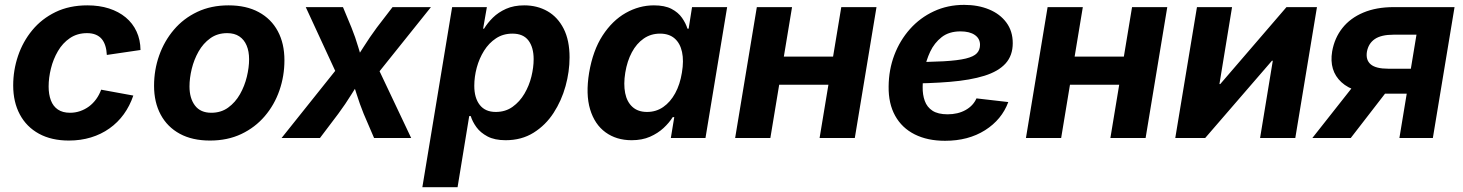

<svg xmlns="http://www.w3.org/2000/svg" viewBox="-20 -572 6066 796"><path d="M265.6 10.7Q193.4 10.7 141.6 -17.6Q89.8 -45.9 62.3 -97.4Q34.7 -148.9 34.7 -217.8Q34.7 -280.8 54.7 -340.1Q74.7 -399.4 113.8 -446.8Q152.8 -494.1 210.2 -522Q267.6 -549.8 342.3 -549.8Q391.6 -549.8 431.9 -536.9Q472.2 -523.9 501.2 -499.8Q530.3 -475.6 546.1 -441.4Q562 -407.2 562.5 -364.7L422.9 -344.2Q421.9 -365.2 416.7 -381.8Q411.6 -398.4 401.9 -410.2Q392.1 -421.9 377 -428.2Q361.8 -434.6 340.8 -434.6Q300.3 -434.6 270 -414.1Q239.7 -393.6 220.2 -360.1Q200.7 -326.7 191.2 -288.1Q181.6 -249.5 181.6 -213.4Q181.6 -180.7 190.9 -156Q200.2 -131.3 220 -117.9Q239.7 -104.5 270.5 -104.5Q292 -104.5 312 -111.3Q332 -118.2 348.9 -130.6Q365.7 -143.1 378.7 -160.9Q391.6 -178.7 399.4 -200.2L532.7 -175.8Q518.1 -132.8 493.2 -98.4Q468.3 -64 433.8 -39.6Q399.4 -15.1 356.9 -2.2Q314.5 10.7 265.6 10.7Z M850.6 10.7Q777.3 10.7 725.6 -17.3Q673.8 -45.4 646.2 -96.7Q618.7 -147.9 618.7 -216.3Q618.7 -282.2 639.9 -342Q661.1 -401.9 700.9 -448.7Q740.7 -495.6 797.9 -522.7Q855 -549.8 927.7 -549.8Q1001 -549.8 1052.7 -521.7Q1104.5 -493.7 1131.8 -442.6Q1159.2 -391.6 1159.2 -322.3Q1159.2 -256.8 1138.4 -197Q1117.7 -137.2 1077.6 -90.3Q1037.6 -43.5 980.5 -16.4Q923.3 10.7 850.6 10.7ZM856 -104.5Q896.5 -104.5 926 -126Q955.6 -147.5 974.9 -181.4Q994.1 -215.3 1003.4 -253.9Q1012.7 -292.5 1012.7 -326.2Q1012.7 -359.4 1002.4 -383.5Q992.2 -407.7 972.2 -421.1Q952.1 -434.6 921.9 -434.6Q881.3 -434.6 851.8 -413.3Q822.3 -392.1 803.2 -358.4Q784.2 -324.7 774.9 -286.4Q765.6 -248 765.6 -213.4Q765.6 -164.6 788.3 -134.5Q811 -104.5 856 -104.5Z M1147.5 0 1413.1 -332.5 1394.5 -224.6 1247.6 -542.5H1401.9L1437 -458Q1453.6 -417 1465.3 -376.7Q1477.1 -336.4 1489.7 -298.3H1435.5Q1461.4 -335.9 1486.8 -376.5Q1512.2 -417 1542.5 -458L1607.4 -542.5H1766.6L1510.7 -223.1L1528.3 -330.1L1684.6 0H1530.8L1487.8 -100.1Q1471.2 -141.1 1458.7 -181.2Q1446.3 -221.2 1433.1 -258.3H1486.8Q1461.9 -221.2 1437.3 -181.2Q1412.6 -141.1 1382.3 -100.1L1306.6 0Z M1731 204.1 1854.5 -542.5H1998.5L1982.9 -453.1H1986.8Q2001 -476.6 2023.4 -498.8Q2045.9 -521 2078.1 -535.4Q2110.4 -549.8 2153.3 -549.8Q2207.5 -549.8 2250 -525.4Q2292.5 -501 2316.9 -452.9Q2341.3 -404.8 2341.3 -334Q2341.3 -275.4 2324.7 -215.1Q2308.1 -154.8 2275.1 -104Q2242.2 -53.2 2192.4 -22Q2142.6 9.3 2076.2 9.3Q2030.8 9.3 2001.2 -6.3Q1971.7 -22 1955.1 -44.9Q1938.5 -67.9 1931.6 -90.8H1925.3L1877 204.1ZM2035.2 -107.9Q2075.7 -107.9 2105.2 -129.2Q2134.8 -150.4 2154.3 -183.6Q2173.8 -216.8 2183.1 -254.6Q2192.4 -292.5 2192.4 -326.7Q2192.4 -375.5 2170.9 -404.1Q2149.4 -432.6 2104.5 -432.6Q2065.9 -432.6 2036.4 -413.1Q2006.8 -393.6 1986.8 -361.6Q1966.8 -329.6 1956.5 -291.5Q1946.3 -253.4 1946.3 -216.3Q1946.3 -166 1969 -137Q1991.7 -107.9 2035.2 -107.9Z M2598.6 9.3Q2535.6 9.3 2490.5 -23.4Q2445.3 -56.2 2426.5 -118.7Q2407.7 -181.2 2422.4 -270.5Q2438 -362.8 2478.3 -424.8Q2518.6 -486.8 2574.2 -518.3Q2629.9 -549.8 2690.9 -549.8Q2735.8 -549.8 2763.9 -535.2Q2792 -520.5 2807.6 -498Q2823.2 -475.6 2830.1 -453.1H2835L2849.1 -542.5H2994.6L2904.8 0H2761.2L2775.4 -86.4H2769Q2754.4 -63 2731 -41.3Q2707.5 -19.5 2674.8 -5.1Q2642.1 9.3 2598.6 9.3ZM2662.6 -107.9Q2700.2 -107.9 2729.7 -128.4Q2759.3 -148.9 2779.3 -185.5Q2799.3 -222.2 2807.1 -271Q2815.4 -320.3 2807.6 -356.4Q2799.8 -392.6 2776.9 -412.6Q2753.9 -432.6 2716.3 -432.6Q2678.2 -432.6 2648.7 -412.1Q2619.1 -391.6 2599.6 -355.2Q2580.1 -318.8 2572.3 -271Q2564.5 -223.1 2571.8 -186.3Q2579.1 -149.4 2602.1 -128.7Q2625 -107.9 2662.6 -107.9Z M3474.1 -337.4 3455.1 -220.7H3169.4L3189 -337.4ZM3263.7 -542.5 3173.8 0H3027.8L3117.7 -542.5ZM3613.8 -542.5 3523.9 0H3377.9L3467.8 -542.5Z M3897.9 11.7Q3825.2 11.7 3772.2 -14.9Q3719.2 -41.5 3691.2 -92Q3663.1 -142.6 3664.1 -213.4Q3664.6 -282.7 3687.7 -343.8Q3710.9 -404.8 3752.7 -451.7Q3794.4 -498.5 3851.6 -525.1Q3908.7 -551.8 3977.1 -551.8Q4034.7 -551.8 4080.3 -533Q4126 -514.2 4152.3 -478.5Q4178.7 -442.9 4178.7 -393.1Q4178.7 -341.8 4148.9 -308.8Q4119.1 -275.9 4061 -257.8Q4002.9 -239.7 3918.2 -232.7Q3833.5 -225.6 3723.1 -225.6L3738.3 -314.5Q3832 -314.5 3891.6 -317.9Q3951.2 -321.3 3984.1 -329.3Q4017.1 -337.4 4030 -351.3Q4043 -365.2 4043 -386.2Q4043 -412.1 4021.5 -427Q4000 -441.9 3961.9 -441.9Q3914.6 -441.9 3884 -418Q3853.5 -394 3836.4 -357.7Q3819.3 -321.3 3812.3 -281.7Q3805.2 -242.2 3805.2 -210.9Q3804.7 -179.2 3814 -153.6Q3823.2 -127.9 3845.9 -113Q3868.7 -98.1 3908.7 -98.1Q3951.2 -98.1 3982.9 -115.7Q4014.6 -133.3 4028.3 -164.1L4160.2 -148.9Q4133.3 -76.2 4064 -32.2Q3994.6 11.7 3897.9 11.7Z M4679.7 -337.4 4660.6 -220.7H4375L4394.5 -337.4ZM4469.2 -542.5 4379.4 0H4233.4L4323.2 -542.5ZM4819.3 -542.5 4729.5 0H4583.5L4673.3 -542.5Z M5350.1 0H5204.1L5256.8 -320.3H5253.4L4976.6 0H4852.5L4942.4 -542.5H5087.9L5035.6 -223.6H5039.1L5313.5 -542.5H5439.9Z M5920.4 0H5781.7L5852.5 -428.2H5757.8Q5706.5 -428.2 5679.9 -410.2Q5653.3 -392.1 5647 -357.4Q5641.6 -323.2 5662.8 -305.2Q5684.1 -287.1 5735.8 -287.1H5886.7L5869.6 -183.6H5702.1Q5592.8 -183.6 5541.3 -231.2Q5489.7 -278.8 5502.9 -358.9Q5512.7 -414.6 5545.4 -455.8Q5578.1 -497.1 5632.1 -519.8Q5686 -542.5 5757.8 -542.5H6010.3ZM5580.1 0H5420.9L5616.2 -247.6H5771.5Z"/></svg>

Font: Inter 16pt
Style: Bold Italic
Weight: 700
Italic angle: -9.3988°
Version: Version 4.001;git-66647c0bb